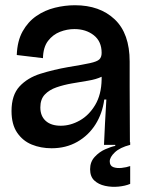

<svg xmlns="http://www.w3.org/2000/svg" viewBox="-20 -553 554 733"><path d="M177 13Q136 13 101.5 -1Q67 -15 45.5 -46.5Q24 -78 24 -129Q24 -190 54.5 -223Q85 -256 134.5 -271.5Q184 -287 241 -297Q296 -306 323.5 -312Q351 -318 359.5 -326.5Q368 -335 368 -351Q368 -395 338 -418.5Q308 -442 264 -442Q236 -442 209 -431.5Q182 -421 163.5 -397Q145 -373 144 -331L44 -343Q46 -397 66.5 -433.5Q87 -470 119 -492Q151 -514 189.5 -523.5Q228 -533 266 -533Q361 -533 418 -479Q475 -425 475 -318V-221Q475 -166 475.5 -110.5Q476 -55 476 0H377Q379 -43 381 -84.5Q383 -126 386 -173H378Q371 -120 344.5 -78Q318 -36 275 -11.5Q232 13 177 13ZM212 -73Q249 -73 284.5 -93Q320 -113 343.5 -152.5Q367 -192 368 -250V-260Q347 -250 316.5 -245Q286 -240 254.5 -234.5Q223 -229 195.5 -219.5Q168 -210 151 -192Q134 -174 134 -143Q134 -110 154.5 -91.5Q175 -73 212 -73ZM477 149Q458 157 432 159.5Q406 162 381 156.5Q356 151 340 136Q324 121 324 93Q324 65 341.5 46Q359 27 381.5 17Q404 7 420 4V-9L477 -10V0Q438 10 418.5 28.5Q399 47 399 63Q399 80 412.5 85Q426 90 444.5 88Q463 86 477 81Z"/></svg>

Font: Bricolage Grotesque 96pt Medium
Style: Regular
Weight: 500
Designer: Mathieu Triay
Foundry: Atelier Triay
Version: Version 1.001; ttfautohint (v1.8.4.7-5d5b);gftools[0.9.33.de